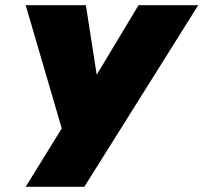

<svg xmlns="http://www.w3.org/2000/svg" viewBox="-20 -720 784 740"><path d="M744 -700H514L283 -316L371 -315L311 -700H79L218 -225L79 0H305Z"/></svg>

Font: Jost Black
Style: Italic
Weight: 900
Italic angle: -5°
Version: Version 3.710